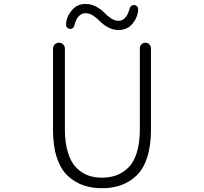

<svg xmlns="http://www.w3.org/2000/svg" viewBox="-20 -946 1040 978"><path d="M250 -285.2V-699.2Q250 -710.9 258.8 -719.7Q267.6 -728.5 280.3 -728.5Q293 -728.5 301.8 -719.7Q310.5 -710.9 310.5 -699.2V-288.1Q310.5 -219.7 325.7 -169.9Q340.8 -120.1 367.7 -92.8Q394.5 -65.4 426.8 -53.2Q459 -41 499 -41Q540 -41 573.2 -53.2Q606.4 -65.4 634.3 -92.8Q662.1 -120.1 677.2 -169.9Q692.4 -219.7 692.4 -288.1V-700.2Q692.4 -711.9 700.7 -720.2Q709 -728.5 720.7 -728.5Q732.4 -728.5 740.7 -720.2Q749 -711.9 749 -700.2V-285.2Q749 -202.1 729 -142.1Q709 -82 672.9 -49.3Q636.7 -16.6 594.2 -2Q551.8 12.7 499.5 12.7Q447.3 12.7 404.8 -2Q362.3 -16.6 326.2 -49.3Q290 -82 270 -142.1Q250 -202.1 250 -285.2ZM584 -793Q556.6 -793 531.2 -806.6Q505.9 -820.3 490.7 -836.4Q475.6 -852.5 455.6 -865.7Q435.5 -878.9 416 -878.9Q395.5 -878.9 380.4 -862.3Q365.2 -845.7 359.4 -817.4Q357.4 -808.6 351.1 -803.2Q344.7 -797.9 335.9 -798.8Q327.1 -799.8 321.3 -806.6Q316.4 -811.5 316.4 -818.4Q316.4 -861.3 349.6 -897.5Q375 -925.8 415 -925.8Q444.3 -925.8 469.2 -912.6Q494.1 -899.4 509.3 -883.3Q524.4 -867.2 544.4 -853.5Q564.5 -839.8 583 -839.8Q603.5 -839.8 618.2 -856Q632.8 -872.1 639.6 -901.4Q641.6 -910.2 648.4 -915.5Q655.3 -920.9 664.1 -920.4Q672.9 -919.9 678.7 -913.1Q683.6 -908.2 683.6 -901.4Q683.6 -857.4 651.4 -821.3Q625 -793 584 -793Z"/></svg>

Font: Gen Jyuu Gothic L Monospace Light
Style: Regular
Weight: 300
Designer: [Source Han Sans]
Ryoko NISHIZUKA  (kana & ideographs); Paul D. Hunt (Latin, Greek & Cyrillic); Wenlong ZHANG  (bopomofo
Version: Version 1.002.20150607